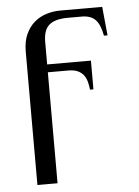

<svg xmlns="http://www.w3.org/2000/svg" viewBox="-50 -530 552 760"><g transform="rotate(-5 225.5 -150.0)"><path d="M396 -376 384.8 -490.2H217.8Q189.9 -490.2 163.1 -481.9Q136.2 -473.6 115 -455.6Q93.8 -437.5 80.8 -408.9Q67.9 -380.4 67.9 -339.8V189.9H147.9V-251H229Q252.4 -251 267.1 -244.1Q281.7 -237.3 290.3 -225.6Q298.8 -213.9 302.7 -199Q306.6 -184.1 308.1 -168H321.8V-282.2H147.9V-371.1Q147.9 -393.6 153.1 -410.2Q158.2 -426.8 169.7 -437.5Q181.2 -448.2 200 -453.6Q218.8 -459 246.1 -459H300.8Q336.4 -459 355 -439.9Q373.5 -420.9 381.8 -376Z"/></g></svg>

Font: Galatia SIL
Style: Regular
Weight: 400
Designer: Development by SIL's NRSI team
Version: Version 2.1